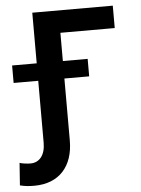

<svg xmlns="http://www.w3.org/2000/svg" viewBox="-106 -588 622 844"><g transform="rotate(-5 205.0 -165.5)"><path d="M423.7 -545.5H68.5V-322.1H-40.1V-245H68.5V28.8C68.5 83.5 41.9 114 3.6 114C-10.7 114 -33.4 111.5 -44.7 107.2L-51.8 206C-29.5 211.6 -11.4 213.1 11.4 213.1C121.4 213.1 183.9 142 183.9 28.8V-245H293.3V-322.1H183.9V-446.7H423.7Z"/></g></svg>

Font: Magic Ui Pro Semi Bold
Style: Regular
Weight: 600
Designer: Stefan Endress, Andreas Faust
Version: Version 1.000;FEAKit 1.0